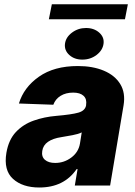

<svg xmlns="http://www.w3.org/2000/svg" viewBox="-20 -858 626 888"><path d="M161.9 9.2Q84.2 9.2 40.1 -30.7Q-3.9 -70.7 9.6 -151.3Q19.9 -211.6 53.4 -247.3Q87 -283 135.8 -300.2Q184.7 -317.5 240.4 -322.1Q311.1 -328.1 342.3 -337Q373.6 -345.9 378.2 -370.7V-372.5Q382.5 -399.9 366.5 -414.8Q350.5 -429.7 318.5 -429.7Q284.4 -429.7 260.3 -414.8Q236.2 -399.9 226.6 -373.6L67.5 -379.3Q89.8 -453.8 160 -503.2Q230.1 -552.6 340.2 -552.6Q409.1 -552.6 460.2 -531.1Q511.4 -509.6 536.2 -469.1Q561.1 -428.6 551.5 -370.7L489.3 0H326L338.8 -76H334.5Q275.9 9.2 161.9 9.2ZM235.1 -104.4Q276.3 -104.4 309.7 -129.3Q343 -154.1 349.8 -193.9L358 -245.7Q342.7 -237.9 315.2 -232.8Q287.6 -227.6 263.5 -223.7Q225.1 -218 202.2 -202.2Q179.3 -186.4 175.4 -159.8Q171.2 -133.2 187.9 -118.8Q204.5 -104.4 235.1 -104.4ZM360.8 -582.3Q324.2 -582.3 300.6 -603.6Q277 -625 280.5 -655.2Q284.1 -685.5 312.7 -707Q341.3 -728.5 377.8 -728.5Q415.1 -728.5 439.1 -707Q463.1 -685.5 458.8 -655.2Q454.5 -625 426.3 -603.6Q398.1 -582.3 360.8 -582.3ZM571.4 -838.3 557.9 -768.9H206L219.8 -838.3Z"/></svg>

Font: Inter UI Extra Bold
Style: Italic
Weight: 800
Italic angle: 9.39999°
Designer: Rasmus Andersson
Foundry: rsms
Version: 3.2;8d6f07862